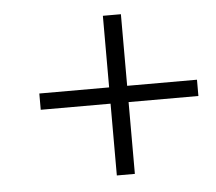

<svg xmlns="http://www.w3.org/2000/svg" viewBox="-40 -569 588 523"><g transform="rotate(-5 254.5 -307.5)"><path d="M259.3 -89.8V-286.1H68.4V-330.6H259.3V-526.4H308.6V-330.6H499.5V-286.1H308.6V-89.8Z"/></g></svg>

Font: Elstob Medium
Style: Italic
Weight: 500
Italic angle: -20°
Designer: Peter S. Baker
Version: Version 1.015